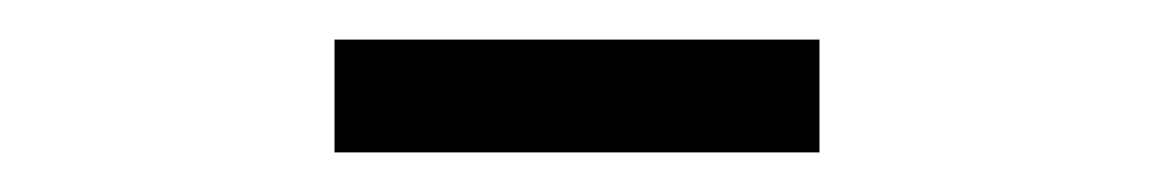

<svg xmlns="http://www.w3.org/2000/svg" viewBox="-20 -678 582 97"><path d="M149 -601V-658H394V-601Z"/></svg>

Font: RibengUni
Style: Regular
Weight: 400
Designer: (1) Dr. Andrew Glass (Program Manager at Microsoft Corporation)
(2) Bivuti Chakma (Suz Moriz)
(3) Paul D. Hunt (Adobe Co
Foundry: Bivuti Chakma and Jyoti Chakma
Version: Version 1.2020